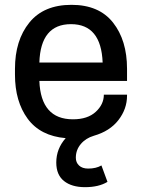

<svg xmlns="http://www.w3.org/2000/svg" viewBox="-20 -562 588 795"><path d="M143 -227Q149 -68 282 -68Q343 -68 376.5 -99Q410 -130 410 -170H506V-166Q506 -111 470.5 -65Q435 -19 369 0Q335 10 314.5 34.5Q294 59 294 91Q294 111 307.5 123.5Q321 136 345 136Q378 136 400 123L425 191Q389 213 332 213Q277 213 245 187.5Q213 162 213 111Q213 54 252 10Q147 1 94.5 -70.5Q42 -142 42 -253V-277Q42 -395 101.5 -468.5Q161 -542 276 -542Q390 -542 448 -468.5Q506 -395 506 -277V-227ZM143 -303H405Q399 -462 274 -462Q148 -462 143 -303Z"/></svg>

Font: Coupeur_Texte
Style: Regular
Weight: 400
Designer: Léa Rolland
Version: Version 1.000;PS 001.000;hotconv 1.0.88;makeotf.lib2.5.64775